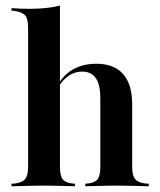

<svg xmlns="http://www.w3.org/2000/svg" viewBox="-20 -651 560 671"><path d="M133.9 -2.4Q107.3 -2.4 81.5 -1.6Q55.6 -0.8 20.2 0V-8.9L32.3 -9.7Q58.1 -12.9 68.1 -25.4Q78.2 -37.9 78.2 -67.7V-208.1H189.5V-67.7Q189.5 -37.1 199.2 -24.6Q208.9 -12.1 233.9 -9.7L241.9 -8.9V0Q208.1 -0.8 183.9 -1.6Q159.7 -2.4 133.9 -2.4ZM330.6 -208.1V-308.9Q330.6 -354.8 314.9 -377.8Q299.2 -400.8 266.9 -400.8Q235.5 -400.8 209.7 -378.2Q183.9 -355.6 165.3 -307.3L162.9 -310.5Q183.9 -372.6 222.6 -400.4Q261.3 -428.2 316.9 -428.2Q378.2 -428.2 410.1 -392.3Q441.9 -356.5 441.9 -287.1V-208.1ZM386.3 -2.4Q361.3 -2.4 336.7 -1.6Q312.1 -0.8 278.2 0V-8.9L286.3 -9.7Q311.3 -12.1 321 -24.6Q330.6 -37.1 330.6 -67.7V-208.1H441.9V-67.7Q441.9 -37.9 452 -25.4Q462.1 -12.9 487.9 -9.7L500 -8.9V0Q464.5 -0.8 438.7 -1.6Q412.9 -2.4 386.3 -2.4ZM78.2 -208.1V-554.8Q78.2 -584.7 68.1 -596.8Q58.1 -608.9 30.6 -612.9L20.2 -613.7V-622.6Q41.1 -621 56.5 -620.6Q71.8 -620.2 86.3 -620.2Q114.5 -620.2 140.3 -623Q166.1 -625.8 189.5 -631.5V-622.6V-208.1Z"/></svg>

Font: Playfair 144pt SemiCondensed
Style: Bold
Weight: 700
Width: 4
Designer: Claus Eggers Sørensen
Foundry: Claus Eggers Sørensen
Version: Version 2.203